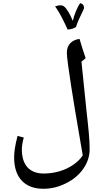

<svg xmlns="http://www.w3.org/2000/svg" viewBox="-20 -1051 641 1195"><path d="M401 -867C423 -869 438 -873 453 -883C472 -943 503 -990 503 -1002C503 -1020 491 -1030 479 -1031C463 -1012 440 -954 433 -921C425 -941 417 -958 408 -973C388 -1006 376 -1018 357 -1018C351 -1018 346 -1017 339 -1016L323 -1011C355 -967 378 -917 401 -867ZM250 124C300 124 347 112 392 89C483 44 538 -37 538 -121C538 -185 530 -256 519 -355L487 -667L513 -689C500 -727 485 -774 475 -809C426 -802 396 -772 396 -723C396 -670 442 -393 470 -230L495 -84C481 -62 461 -43 437 -26C385 10 319 29 252 29C164 29 116 -24 116 -121C116 -141 120 -166 128 -195L89 -205C73 -140 68 -107 68 -70C68 54 134 124 250 124Z"/></svg>

Font: Noto Naskh Arabic UI Medium
Style: Regular
Weight: 500
Designer: Monotype Design Team, David Williams, Mohamad Dakak and Nizar Qandah
Foundry: Monotype Imaging Inc.
Version: Version 2.014